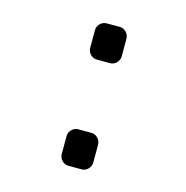

<svg xmlns="http://www.w3.org/2000/svg" viewBox="-84 -628 669 689"><g transform="rotate(15 250.0 -283.5)"><path d="M229.5 -18.6Q215.8 -18.6 205.6 -28.8Q195.3 -39.1 195.3 -53.7V-119.1Q195.3 -133.8 205.6 -144Q215.8 -154.3 229.5 -154.3H278.3Q292 -154.3 302.2 -144Q312.5 -133.8 312.5 -119.1V-53.7Q312.5 -39.1 302.2 -28.8Q292 -18.6 278.3 -18.6ZM229.5 -413.1Q215.8 -413.1 205.6 -423.3Q195.3 -433.6 195.3 -448.2V-512.7Q195.3 -527.3 205.6 -537.6Q215.8 -547.9 229.5 -547.9H278.3Q292 -547.9 302.2 -537.6Q312.5 -527.3 312.5 -512.7V-448.2Q312.5 -433.6 302.2 -423.3Q292 -413.1 278.3 -413.1Z"/></g></svg>

Font: Rounded-L Mgen+ 1m medium
Style: Regular
Weight: 500
Designer: [Source Han Sans]
Ryoko NISHIZUKA  (kana & ideographs); Paul D. Hunt (Latin, Greek & Cyrillic); Wenlong ZHANG  (bopomofo
Version: Version 1.059.20150602